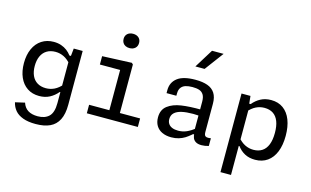

<svg xmlns="http://www.w3.org/2000/svg" viewBox="-113 -1134 2706 1668"><g transform="rotate(15 1240.0 -300.0)"><path d="M264.2 -525.3Q300.3 -525.3 330.5 -515.1Q360.7 -504.8 383.8 -487.2Q407 -469.5 424.7 -445.5H446.8V-369Q412.8 -409.8 376.8 -427.6Q340.7 -445.3 301 -445.3Q256 -445.3 223.7 -425.8Q191.3 -406.3 174.2 -369.4Q157 -332.5 157 -280.7Q157 -230.3 173.5 -193.8Q190 -157.3 222.1 -137.8Q254.2 -118.2 299.7 -118.2Q339.5 -118.2 375.5 -135.7Q411.5 -153.2 446.8 -194V-117.7H425.2Q394.7 -80.7 353.8 -59.2Q313 -37.7 260.2 -37.7Q198.3 -37.7 153 -68Q107.7 -98.3 83.7 -153.2Q59.7 -208 59.7 -280.7Q59.7 -354.7 84.8 -409.9Q109.8 -465.2 156.1 -495.2Q202.3 -525.3 264.2 -525.3ZM293.8 205.3Q225.8 205.3 179.6 188.2Q133.3 171 107.8 140.6Q82.3 110.2 72.7 69.2L158.3 49.5Q172.7 93.7 206.6 114.7Q240.5 135.7 293.8 135.7Q358.8 135.7 394.9 100.7Q431 65.7 431 -19.2V-422.8H435.7L445.3 -513.7H525.7V-29.2Q525.7 53.8 499.3 105.8Q473 157.7 421.8 181.5Q370.7 205.3 293.8 205.3Z M882.7 0V-468.3L905.2 -438.5H700.5V-513.7L965 -524.8L977.3 -513V0ZM700.5 -76.5H1159.3V0H700.5ZM841.7 -707.3Q841.7 -737 860.9 -754.2Q880.2 -771.3 911.3 -771.3Q942.5 -771.3 961.8 -754.2Q981 -737 981 -707.3Q981 -677.5 961.8 -660.2Q942.5 -642.8 911.3 -642.8Q890.8 -642.8 875.1 -650.6Q859.3 -658.3 850.5 -673.1Q841.7 -687.8 841.7 -707.3Z M1737.2 -363.2V-108.5Q1737.2 -89.5 1742.7 -80Q1748.2 -70.5 1761.1 -68Q1774 -65.5 1797.8 -69.2V0Q1764 10 1733.8 10Q1700.8 10 1681.8 -1.7Q1662.8 -13.3 1655.2 -32.6Q1647.5 -51.8 1647.5 -77.8L1642.5 -86.7V-357.5Q1642.5 -397.3 1628.6 -419.5Q1614.7 -441.7 1590 -449.8Q1565.3 -458 1528.2 -457.8Q1492.5 -457.5 1467.5 -449.8Q1442.5 -442 1427.8 -422.8Q1413 -403.5 1412.7 -370.7L1412.3 -348.5H1324.2V-375.3Q1324.2 -445 1376.2 -485.3Q1428.2 -525.7 1538 -525.7Q1603.2 -525.7 1647 -509.9Q1690.8 -494.2 1714 -458.3Q1737.2 -422.5 1737.2 -363.2ZM1595.2 -234.3Q1533.8 -234.3 1492 -224.7Q1450.2 -215 1427.8 -193.8Q1405.3 -172.5 1405.3 -137.8Q1405.3 -112.7 1417.1 -95.1Q1428.8 -77.5 1451.1 -68.4Q1473.3 -59.3 1504.3 -59.3Q1546 -59.3 1580.8 -74.8Q1615.7 -90.3 1655 -120.5L1657.5 -64H1638.8L1630 -56.2Q1604.5 -34.7 1581.8 -20.6Q1559 -6.5 1528.7 2.8Q1498.3 12 1461.8 12Q1414.3 12 1379.3 -4.4Q1344.3 -20.8 1325.5 -51.9Q1306.7 -83 1306.7 -126.5Q1306.7 -195.5 1353.5 -231.1Q1400.3 -266.7 1474.5 -277.7Q1548.7 -288.7 1653.8 -287.5L1679.3 -227.8Q1657.3 -230.8 1636.2 -232.6Q1615.2 -234.3 1595.2 -234.3ZM1589 -637.2 1714.8 -806.2H1610.7L1506.2 -637.2Z M2049 193.3H1954.3V-513.7H2034.7L2044.3 -422.8H2049ZM2215.2 12Q2161.5 12 2121.9 -9.4Q2082.3 -30.8 2055.3 -67.8H2033.2V-144.3Q2067.2 -103.5 2103.2 -85.8Q2139.3 -68 2179 -68Q2225.3 -68 2257.4 -89Q2289.5 -110 2306.2 -152.2Q2323 -194.5 2323 -257.7Q2323 -319.8 2306.8 -361.4Q2290.5 -403 2258.8 -424.1Q2227 -445.2 2180.3 -445.2Q2140.5 -445.2 2104.5 -427.7Q2068.5 -410.2 2033.2 -369.3V-445.7H2054.8Q2085.3 -482.8 2125.8 -504.2Q2166.2 -525.7 2219.2 -525.7Q2283.3 -525.7 2328.4 -492.9Q2373.5 -460.2 2396.9 -400Q2420.3 -339.8 2420.3 -257.7Q2420.3 -174.2 2396.1 -113.6Q2371.8 -53 2325.7 -20.5Q2279.5 12 2215.2 12Z"/></g></svg>

Font: Monaspace Neon Var
Style: Regular
Weight: 400
Designer: Riley Cran and the Lettermatic Team
Version: Version 1.000 (Monaspace Neon Var)